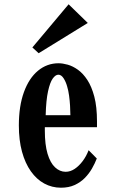

<svg xmlns="http://www.w3.org/2000/svg" viewBox="-20 -855 540 895"><path d="M299.8 -835 389.2 -748 160.2 -606.9 130.9 -633.8ZM252.9 -560.1Q272 -560.1 295.7 -553.5Q319.3 -546.9 343.3 -529.8Q367.2 -512.7 387.2 -482.2Q407.2 -451.7 419.7 -404.3Q432.1 -356.9 432.1 -289.1V-262.2H189V-246.1Q189 -180.7 201.7 -138.2Q214.4 -95.7 236.6 -75Q258.8 -54.2 286.1 -54.2Q307.6 -54.2 327.9 -67.6Q348.1 -81.1 365.2 -103.8Q382.3 -126.5 393.1 -154.8L431.2 -116.2Q422.4 -93.3 408.7 -69.3Q395 -45.4 375 -25.1Q355 -4.9 327.6 7.6Q300.3 20 264.2 20Q222.2 20 186.3 0.5Q150.4 -19 123.8 -56.6Q97.2 -94.2 82.5 -147.9Q67.9 -201.7 67.9 -270Q67.9 -360.8 91.6 -425.8Q115.2 -490.7 157.2 -525.4Q199.2 -560.1 252.9 -560.1ZM252 -506.8Q238.8 -506.8 225.8 -488.8Q212.9 -470.7 203.9 -429.4Q194.8 -388.2 192.9 -317.9H308.1Q308.1 -337.9 306.6 -361.8Q305.2 -385.7 302 -409.4Q298.8 -433.1 293 -452.1Q287.1 -473.6 276.4 -490.2Q265.6 -506.8 252 -506.8Z"/></svg>

Font: BIZ UDMincho
Style: Bold
Weight: 700
Monospace: yes
Designer: TypeBank Co., Ltd.
Foundry: Morisawa Inc.
Version: Version 1.06